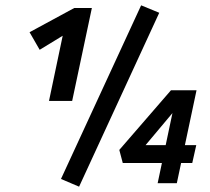

<svg xmlns="http://www.w3.org/2000/svg" viewBox="-20 -688 790 721"><path d="M164 -309 222 -585 288 -598 129 -501 91 -567 259 -658H325L251 -309ZM277 13 209 -16 510 -668 578 -640ZM428 -125 622 -349H718L644 0H572L641 -327H681L509 -122L470 -143H717L702 -76H441Z"/></svg>

Font: Ysabeau Infant
Style: Bold Italic
Weight: 700
Italic angle: -12°
Designer: Christian Thalmann (Catharsis Fonts)
Version: Version 2.001;gftools[0.9.30]; featfreeze: ss01,ss02,lnum